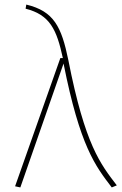

<svg xmlns="http://www.w3.org/2000/svg" viewBox="-20 -815 535 840"><path d="M95 -795 92 -777C199 -750 228 -685 255 -561H244L46 0L69 5L258 -537C330 -175 397 -89 469 5L491 -4C420 -97 352 -180 279 -552C249 -698 216 -766 95 -795Z"/></svg>

Font: Glow Sans SC Normal Thin
Style: Regular
Weight: 100
Designer: Ryoko NISHIZUKA (kana, bopomofo & ideographs); Paul D. Hunt (Latin, Greek & Cyrillic); Sandoll Communications, Soo-young
Version: Version 0.93